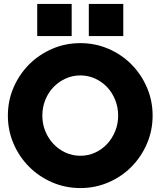

<svg xmlns="http://www.w3.org/2000/svg" viewBox="-20 -937 815 975"><path d="M20 -350Q20 -426 49 -493Q78 -560 128 -610Q178 -660 245 -689Q312 -718 388 -718Q464 -718 531 -689Q598 -660 647.5 -610Q697 -560 726 -493Q755 -426 755 -350Q755 -274 726 -207Q697 -140 647.5 -90Q598 -40 531 -11Q464 18 388 18Q312 18 245 -11Q178 -40 128 -90Q78 -140 49 -207Q20 -274 20 -350ZM388 -146Q428 -146 463 -162Q498 -178 524 -206Q550 -234 565 -271Q580 -308 580 -350Q580 -392 565 -429.5Q550 -467 524 -494.5Q498 -522 463 -538Q428 -554 388 -554Q348 -554 313 -538Q278 -522 251.5 -494.5Q225 -467 210 -429.5Q195 -392 195 -350Q195 -308 210 -271Q225 -234 251.5 -206Q278 -178 313 -162Q348 -146 388 -146ZM606 -917V-754H431V-917ZM169 -754V-917H344V-754Z"/></svg>

Font: Aoudax Cyrillic
Style: Regular
Weight: 400
Designer: William Zhang
Foundry: William Zhang
Version: Version 1.00 June 4, 2021, initial release